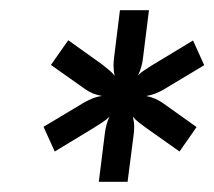

<svg xmlns="http://www.w3.org/2000/svg" viewBox="-20 -777 421 377"><path d="M174 -420 185.5 -512Q186.5 -522 188.8 -530.8Q191 -539.5 195 -548Q188.5 -541.5 181 -536.8Q173.5 -532 165 -526.5L87.5 -479.5L65.5 -528L143 -574.5Q152.5 -580 161.8 -583.8Q171 -587.5 180.5 -588.5Q161.5 -591.5 146.5 -602.5L80 -649.5L114 -698L180.5 -650.5Q187.5 -645 194 -639.5Q200.5 -634.5 205 -628Q204 -632.5 203.5 -637.5Q203 -642.5 203 -648Q203 -652 203.2 -656Q203.5 -660 204 -664L215.5 -757H272.5L261 -665Q260 -655 257.5 -646Q255 -637 251 -629Q256.5 -634.5 263.5 -639.2Q270.5 -644 278 -648.5L359 -697.5L381 -649L303.5 -602.5Q285.5 -591.5 267 -588.5Q275.5 -587 283.8 -583.5Q292 -580 300 -574.5L366 -527.5L332.5 -479.5L266 -526.5Q259 -532 252.2 -537Q245.5 -542 241 -548Q243.5 -537 243.5 -527Q243.5 -523.5 243.2 -520Q243 -516.5 242.5 -513L230.5 -420Z"/></svg>

Font: Lato TR
Style: Bold Italic
Weight: 700
Italic angle: -12°
Designer: Lukasz Dziedzic
Foundry: tyPoland Lukasz Dziedzic
Version: Version 1.104 2013